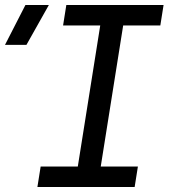

<svg xmlns="http://www.w3.org/2000/svg" viewBox="-89 -750 709 770"><path d="M-69 -570 13 -730H107L17 -570ZM61 0 74 -82H223L313 -648H164L177 -730H567L554 -648H405L315 -82H464L451 0Z"/></svg>

Font: JetBrains Mono NL
Style: Italic
Weight: 400
Italic angle: -9°
Monospace: yes
Designer: Philipp Nurullin, Konstantin Bulenkov
Foundry: JetBrains
Version: Version 2.305; ttfautohint (v1.8.4.7-5d5b)